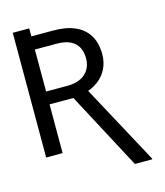

<svg xmlns="http://www.w3.org/2000/svg" viewBox="-136 -879 993 1156"><g transform="rotate(-15 361.0 -300.5)"><path d="M53.7 -678.7V-777.3H156.2V-678.7ZM53.7 -727.5H291Q372.1 -728 427.7 -703.4Q483.4 -678.7 512.2 -631.1Q541 -583.5 541 -513.7Q541 -464.8 521.5 -424.6Q502 -384.3 465.1 -356Q428.2 -327.6 376 -313.5L349.6 -303.7H133.8V-383.8H291Q340.8 -384.3 374 -401.4Q407.2 -418.5 423.8 -448Q440.4 -477.5 440.4 -513.7Q440.4 -553.7 425.3 -583.3Q410.2 -612.8 377.4 -629.2Q344.7 -645.5 291 -645.5H156.2V0H53.7ZM559.6 175.8 293.9 -324.2H400.4L668 170.9V175.8Z"/></g></svg>

Font: GitLab Sans
Style: Regular
Weight: 400
Designer: Rasmus Andersson
Foundry: Modifications by GitLab B.V., manufactured by rsms
Version: Version 4.000;git-c8fb6b7